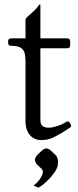

<svg xmlns="http://www.w3.org/2000/svg" viewBox="-20 -610 344 851"><path d="M293 -60Q295 -56 295 -52Q295 -47 288 -43L262 -26Q238 -11 214.5 0Q191 11 162 11Q142 11 126.5 1Q111 -9 102 -27.5Q93 -46 93 -72V-336Q93 -355 90 -371Q87 -387 74 -397Q61 -407 29 -407Q16 -407 16 -420V-427Q16 -440 29 -440H93V-519Q93 -528 101 -535Q120 -552 131 -562Q142 -572 153 -588Q153 -590 156 -590H158Q159 -590 159 -587V-440H277Q291 -440 291 -427V-409Q291 -396 277 -396H159V-81Q159 -57 169.5 -50.5Q180 -44 196 -44Q211 -44 233 -51Q255 -58 269 -67Q272 -69 275 -70.5Q278 -72 280 -72Q286 -72 289 -66ZM227 78Q237 89 237 107Q237 111 236.5 114.5Q236 118 236 123Q233 138 221 155Q209 172 194 187Q179 202 166.5 211.5Q154 221 149 221Q147 221 143.5 219Q140 217 129 212Q148 198 159 180.5Q170 163 170 151Q170 144 165 139L144 119Q135 108 135 99Q135 89 144 78L165 58Q176 48 185 48Q195 48 206 58Z"/></svg>

Font: Young Serif Light
Style: Regular
Weight: 300
Designer: Bastien Sozeau
Foundry: NBR — Bastien Sozeau
Version: Version 5.001